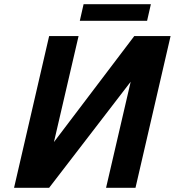

<svg xmlns="http://www.w3.org/2000/svg" viewBox="-20 -894 832 914"><path d="M680.2 -794.9H359.9L377.9 -874H698.2ZM46.9 0 213.9 -722.2H354L236.8 -217.8L619.1 -722.2H792L625 0H484.9L602.1 -504.9L213.9 0Z"/></svg>

Font: Perun
Style: Bold Italic
Weight: 700
Italic angle: -12°
Foundry: Copyright (c) Stefan Peev, Context Ltd, 2016
Version: Version 001.000